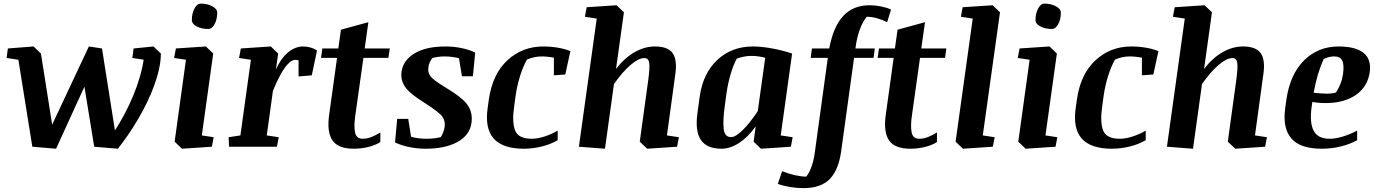

<svg xmlns="http://www.w3.org/2000/svg" viewBox="-20 -791 7412 1035"><path d="M22.5 -529.8 161.1 -540.5 200.7 -502.4 261.2 -119.1 459 -540.5 529.8 -529.8 599.6 -87.9Q626.5 -129.4 651.6 -176.8Q676.8 -224.1 697.5 -273.9Q718.3 -323.7 732.9 -373.5Q747.6 -423.3 754.4 -469.2L693.4 -478.5L700.2 -529.8L807.6 -540.5L847.2 -502.4Q847.2 -463.9 837.6 -420.2Q828.1 -376.5 811.5 -330.8Q794.9 -285.2 772.5 -238.8Q750 -192.4 724.1 -148.4Q698.2 -104.5 670.4 -64Q642.6 -23.4 615.2 10.7L487.8 0L435.1 -323.7L282.2 10.7L154.3 0L79.1 -468.8L15.6 -478.5Z M928.2 -529.8 1089.8 -540.5 1129.4 -502.4 1067.9 -61 1131.8 -51.3 1122.1 0 960.9 10.7 921.4 -27.3 982.4 -468.8 918.5 -478.5ZM1014.2 -682.6Q1014.2 -718.8 1028.3 -745.1Q1042.5 -771.5 1062 -771.5Q1097.7 -771.5 1124.3 -757.1Q1150.9 -742.7 1150.9 -723.6Q1150.9 -686.5 1136.7 -660.6Q1122.6 -634.8 1103 -634.8Q1065.9 -634.8 1040 -648.7Q1014.2 -662.6 1014.2 -682.6Z M1278.3 -529.8 1439.9 -540.5 1479.5 -502.4 1467.3 -416.5Q1493.7 -475.6 1532 -508.1Q1570.3 -540.5 1614.7 -540.5Q1635.3 -540.5 1654.8 -534.7Q1674.3 -528.8 1689 -519L1660.6 -384.8L1589.4 -378.9V-465.8Q1584 -467.3 1579.3 -467.8Q1574.7 -468.3 1570.3 -468.3Q1546.9 -468.3 1516.6 -427.7Q1486.3 -387.2 1451.2 -300.8L1418 -61L1482.4 -51.3L1472.7 0H1214.8L1212.4 -51.3L1275.9 -61L1332.5 -468.8L1268.6 -478.5Z M1717.8 -529.8H1803.7L1817.9 -630.9L1965.8 -671.4L1945.8 -529.8H2081.1L2073.7 -479H1939L1895.5 -169.9Q1886.7 -110.4 1894 -76.7Q1901.4 -43 1934.1 -43Q1959 -43 1983.6 -53Q2008.3 -63 2030.3 -77.1V-25.4Q2004.9 -8.8 1966.6 1Q1928.2 10.7 1887.2 10.7Q1802.7 10.7 1772 -34.4Q1741.2 -79.6 1754.4 -172.4L1796.9 -479H1710.4Z M2377.9 -321.8Q2475.6 -263.7 2502.4 -222.4Q2529.3 -181.2 2521.5 -127.9Q2512.2 -62 2446 -25.6Q2379.9 10.7 2274.9 10.7Q2228 10.7 2184.6 1.5Q2141.1 -7.8 2109.4 -23.4L2121.1 -150.4H2180.7L2195.8 -54.2Q2210.4 -49.3 2232.4 -46.1Q2254.4 -43 2279.3 -43Q2298.8 -43 2318.6 -45.2Q2338.4 -47.4 2356 -51.8Q2362.8 -62 2368.7 -76.4Q2374.5 -90.8 2377 -107.4Q2381.3 -138.7 2364.3 -162.6Q2347.2 -186.5 2269 -236.3Q2187 -287.1 2162.8 -324Q2138.7 -360.8 2144.5 -404.3Q2153.8 -467.3 2215.6 -503.9Q2277.3 -540.5 2381.3 -540.5Q2428.7 -540.5 2470.9 -531.2Q2513.2 -522 2541.5 -507.3L2529.3 -379.9H2470.2L2454.1 -477.1Q2438 -481.4 2417.5 -484.1Q2397 -486.8 2376.5 -486.8Q2359.4 -486.8 2341.3 -484.4Q2323.2 -481.9 2310.5 -478Q2303.2 -469.2 2297.4 -456.5Q2291.5 -443.8 2289.6 -430.7Q2284.7 -401.9 2299.8 -380.9Q2314.9 -359.9 2377.9 -321.8Z M3027.3 -389.6 2965.8 -384.8V-480Q2949.2 -483.4 2931.6 -485.1Q2914.1 -486.8 2897.9 -486.8Q2881.3 -486.8 2861.6 -482.9Q2841.8 -479 2820.3 -469.7Q2798.3 -429.2 2783 -379.9Q2767.6 -330.6 2759.3 -274.4L2751.5 -216.3Q2739.3 -133.3 2756.6 -88.1Q2773.9 -43 2846.2 -43Q2877.9 -43 2915.5 -55.2Q2953.1 -67.4 2986.3 -86.9V-35.2Q2947.3 -12.7 2899.4 -1Q2851.6 10.7 2803.7 10.7Q2690.4 10.7 2641.6 -43.9Q2592.8 -98.6 2608.9 -209.5L2615.2 -254.9Q2634.8 -391.6 2715.3 -466.1Q2795.9 -540.5 2908.7 -540.5Q2949.7 -540.5 2988.8 -533.7Q3027.8 -526.9 3054.7 -515.1Z M3453.6 -478Q3422.4 -478 3378.9 -440.7Q3335.4 -403.3 3289.6 -337.9L3241.2 10.7L3100.6 0L3196.8 -690.9L3132.8 -700.7L3142.6 -752L3303.7 -762.7L3343.3 -724.6L3300.8 -419.4Q3346.2 -478.5 3400.4 -509.5Q3454.6 -540.5 3510.3 -540.5Q3580.6 -540.5 3606 -504.4Q3631.3 -468.3 3620.6 -392.6L3575.2 -61L3639.6 -51.3L3629.9 0L3468.8 10.7L3428.7 -27.3L3474.1 -356.9Q3483.9 -429.7 3479.5 -453.9Q3475.1 -478 3453.6 -478Z M4243.2 0 4082 10.7 4042.5 -27.3 4053.7 -109.9Q4013.7 -53.2 3965.3 -21.2Q3917 10.7 3868.7 10.7Q3790.5 10.7 3758.3 -36.4Q3726.1 -83.5 3739.7 -182.1L3752.4 -273.9Q3770.5 -397 3847.7 -468.8Q3924.8 -540.5 4038.6 -540.5Q4084.5 -540.5 4141.8 -530Q4199.2 -519.5 4250 -502.4L4188.5 -61L4252.9 -51.3ZM3887.7 -225.1Q3876 -143.6 3880.9 -97.7Q3885.7 -51.8 3920.9 -51.8Q3945.8 -51.8 3984.6 -90.6Q4023.4 -129.4 4064.9 -191.9L4105 -479.5Q4091.8 -483.4 4071.3 -486.6Q4050.8 -489.7 4028.3 -489.7Q4010.3 -489.7 3990.5 -485.8Q3970.7 -481.9 3951.7 -475.1Q3932.1 -438.5 3918 -389.6Q3903.8 -340.8 3896.5 -289.1Z M4591.3 -529.8H4695.8L4689 -479H4584L4514.6 22.9Q4501 124.5 4453.1 173.8Q4405.3 223.1 4311.5 223.1Q4275.9 223.1 4239.7 217.3Q4203.6 211.4 4172.9 200.2L4196.3 131.8Q4230 145.5 4264.9 153.3Q4299.8 161.1 4326.2 161.1Q4343.3 139.6 4354.7 106.9Q4366.2 74.2 4371.6 36.1L4442.4 -479H4350.1L4356.9 -529.8H4450.2Q4472.2 -648.4 4526.1 -705.6Q4580.1 -762.7 4666.5 -762.7Q4698.2 -762.7 4729.5 -756.3Q4760.7 -750 4783.2 -739.7L4762.2 -671.4Q4736.8 -684.6 4707.5 -692.6Q4678.2 -700.7 4652.3 -700.7Q4630.9 -675.3 4615.2 -632.6Q4599.6 -589.8 4592.8 -540.5Z M4718.3 -529.8H4804.2L4818.4 -630.9L4966.3 -671.4L4946.3 -529.8H5081.5L5074.2 -479H4939.5L4896 -169.9Q4887.2 -110.4 4894.5 -76.7Q4901.9 -43 4934.6 -43Q4959.5 -43 4984.1 -53Q5008.8 -63 5030.8 -77.1V-25.4Q5005.4 -8.8 4967 1Q4928.7 10.7 4887.7 10.7Q4803.2 10.7 4772.5 -34.4Q4741.7 -79.6 4754.9 -172.4L4797.4 -479H4710.9Z M5169.4 -752 5331.1 -762.7 5370.6 -724.6 5277.8 -61 5341.8 -51.3 5332 0 5170.9 10.7 5131.3 -27.3 5223.6 -690.9 5159.7 -700.7Z M5476.1 -529.8 5637.7 -540.5 5677.2 -502.4 5615.7 -61 5679.7 -51.3 5669.9 0 5508.8 10.7 5469.2 -27.3 5530.3 -468.8 5466.3 -478.5ZM5562 -682.6Q5562 -718.8 5576.2 -745.1Q5590.3 -771.5 5609.9 -771.5Q5645.5 -771.5 5672.1 -757.1Q5698.7 -742.7 5698.7 -723.6Q5698.7 -686.5 5684.6 -660.6Q5670.4 -634.8 5650.9 -634.8Q5613.8 -634.8 5587.9 -648.7Q5562 -662.6 5562 -682.6Z M6197.3 -389.6 6135.7 -384.8V-480Q6119.1 -483.4 6101.6 -485.1Q6084 -486.8 6067.9 -486.8Q6051.3 -486.8 6031.5 -482.9Q6011.7 -479 5990.2 -469.7Q5968.3 -429.2 5952.9 -379.9Q5937.5 -330.6 5929.2 -274.4L5921.4 -216.3Q5909.2 -133.3 5926.5 -88.1Q5943.8 -43 6016.1 -43Q6047.9 -43 6085.4 -55.2Q6123 -67.4 6156.2 -86.9V-35.2Q6117.2 -12.7 6069.3 -1Q6021.5 10.7 5973.6 10.7Q5860.4 10.7 5811.5 -43.9Q5762.7 -98.6 5778.8 -209.5L5785.2 -254.9Q5804.7 -391.6 5885.3 -466.1Q5965.8 -540.5 6078.6 -540.5Q6119.6 -540.5 6158.7 -533.7Q6197.8 -526.9 6224.6 -515.1Z M6623.5 -478Q6592.3 -478 6548.8 -440.7Q6505.4 -403.3 6459.5 -337.9L6411.1 10.7L6270.5 0L6366.7 -690.9L6302.7 -700.7L6312.5 -752L6473.6 -762.7L6513.2 -724.6L6470.7 -419.4Q6516.1 -478.5 6570.3 -509.5Q6624.5 -540.5 6680.2 -540.5Q6750.5 -540.5 6775.9 -504.4Q6801.3 -468.3 6790.5 -392.6L6745.1 -61L6809.6 -51.3L6799.8 0L6638.7 10.7L6598.6 -27.3L6644 -356.9Q6653.8 -429.7 6649.4 -453.9Q6645 -478 6623.5 -478Z M7363.8 -402.3Q7352.5 -323.7 7289.3 -279.5Q7226.1 -235.4 7125.5 -235.4Q7106 -235.4 7086.9 -237.1Q7067.9 -238.8 7054.2 -241.2L7050.8 -216.3Q7038.6 -131.8 7060.8 -87.4Q7083 -43 7147.9 -43Q7177.7 -43 7216.3 -54.2Q7254.9 -65.4 7295.9 -86.9V-35.2Q7256.3 -13.2 7206.5 -1.2Q7156.7 10.7 7105.5 10.7Q6988.3 10.7 6940.7 -45.2Q6893.1 -101.1 6908.2 -209.5L6914.6 -254.9Q6934.1 -390.1 7009.5 -465.3Q7085 -540.5 7196.3 -540.5Q7286.6 -540.5 7329.8 -506.3Q7373 -472.2 7363.8 -402.3ZM7115.2 -472.7Q7098.6 -436 7084.7 -389.9Q7070.8 -343.8 7061.5 -291Q7079.6 -289.1 7098.6 -287.6Q7117.7 -286.1 7132.8 -286.1Q7147 -286.1 7159.7 -287.8Q7172.4 -289.6 7181.6 -292.5Q7195.3 -312.5 7205.3 -337.4Q7215.3 -362.3 7219.7 -391.6Q7226.6 -442.4 7215.3 -464.6Q7204.1 -486.8 7172.4 -486.8Q7158.2 -486.8 7143.8 -483.4Q7129.4 -480 7115.2 -472.7Z"/></svg>

Font: Noticia Text
Style: Bold Italic
Weight: 700
Italic angle: -8°
Designer: JM Sole
Foundry: JM Sole
Version: Version 1.003